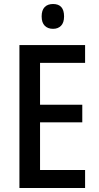

<svg xmlns="http://www.w3.org/2000/svg" viewBox="-20 -939 493 959"><path d="M405 0H77V-714H405V-625H180V-416H391V-328H180V-90H405ZM245 -919Q300 -919 300 -857Q300 -826 285 -810.5Q270 -795 245 -795Q219 -795 203.5 -810.5Q188 -826 188 -857Q188 -888 203 -903.5Q218 -919 245 -919Z"/></svg>

Font: Noto Sans Georgian Condensed Medium
Style: Regular
Weight: 500
Width: 3
Designer: Monotype Design Team, Akaki Razmadze
Foundry: Google LLC
Version: Version 2.005; ttfautohint (v1.8.4.7-5d5b)